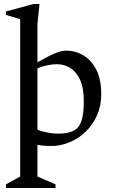

<svg xmlns="http://www.w3.org/2000/svg" viewBox="-20 -713 568 953"><path d="M9.9 220V201.9L80.1 163.4V-618L9.1 -639.1V-656L145 -693H176L165.9 -595.3V-403.8Q197.8 -421.7 223 -434.6Q248.3 -447.5 269.6 -454.6Q291 -461.7 309.9 -461.7Q354 -461.7 393.4 -438.5Q432.9 -415.3 457.7 -367.6Q482.5 -319.8 482.5 -244.6Q482.5 -187.9 461.6 -140.7Q440.6 -93.4 405.2 -59.3Q369.8 -25.2 325.2 -6.8Q280.6 11.7 233.9 11.7Q193.6 11.7 165.9 5.7V163.4L255.6 201.9V220ZM266.6 -49.7Q315.9 -49.7 344.1 -63.5Q372.3 -77.3 384.1 -112.2Q396 -147.2 396 -210.1Q396 -277.3 377.1 -317.6Q358.2 -357.9 328.2 -376.1Q298.1 -394.4 262.6 -394.4Q241.7 -394.4 217.5 -389.7Q193.2 -385 165.9 -374V-69.6Q185.1 -60.9 214.2 -55.3Q243.3 -49.7 266.6 -49.7Z"/></svg>

Font: Ancizar Serif Light
Style: Regular
Weight: 300
Designer: Cesar Puertas, Viviana Monsalve, Julian Moncada, Julian Prieto, Jose Castro, Felipe Aragon, Mariel Hernandez, Sara Alarc
Version: Version 8.100